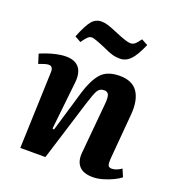

<svg xmlns="http://www.w3.org/2000/svg" viewBox="-139 -873 915 998"><g transform="rotate(20 318.5 -374.0)"><path d="M634 -39Q621 -28 595.5 -15.5Q570 -3 540.5 5.5Q511 14 485 14Q433 14 409.5 -12Q386 -38 390 -85L416 -368Q419 -404 412.5 -417.5Q406 -431 388 -431Q363 -431 351.5 -410.5Q340 -390 323 -335L219 0H80L95 -422Q97 -457 72 -457Q62 -457 49 -453Q36 -449 18 -442L2 -493Q12 -498 35.5 -506.5Q59 -515 87.5 -521.5Q116 -528 142 -528Q191 -528 214 -500.5Q237 -473 232 -420L203 -152L212 -150L280 -379Q302 -452 335.5 -490.5Q369 -529 439 -529Q508 -529 538 -485.5Q568 -442 562 -363L540 -104Q539 -81 543 -71Q547 -61 564 -61Q577 -61 591 -67Q605 -73 616 -81ZM407 -613Q384 -613 363.5 -619Q343 -625 316 -638Q249 -667 235 -667Q223 -667 213.5 -659Q204 -651 185 -624L151 -643Q179 -712 200 -737Q221 -762 253 -762Q269 -762 288 -756.5Q307 -751 349 -733Q410 -707 431 -707Q444 -707 454.5 -715Q465 -723 482 -747L517 -728Q489 -663 464 -638Q439 -613 407 -613Z"/></g></svg>

Font: Literata 36pt
Style: Bold Italic
Weight: 700
Italic angle: -2°
Designer: Latin by Veronika Burian and Jose Scaglione. Greek by Irene Vlachou. Cyrillic by Vera Evstafieva
Foundry: TypeTogether
Version: Version 3.002